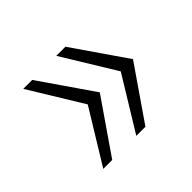

<svg xmlns="http://www.w3.org/2000/svg" viewBox="-101 -654 699 699"><g transform="rotate(-45 248.5 -304.0)"><path d="M80 -98 206 -304 80 -510H126L268 -304L126 -98ZM250 -98 376 -304 250 -510H297L439 -304L297 -98Z"/></g></svg>

Font: Saira SemiExpanded Light
Style: Regular
Weight: 300
Width: 6
Designer: Hector Gatti with collaboration of the Omnibus-Type team
Foundry: Omnibus-Type
Version: Version 1.101